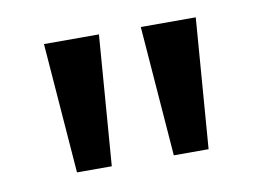

<svg xmlns="http://www.w3.org/2000/svg" viewBox="-42 -772 514 375"><g transform="rotate(-10 214.5 -585.0)"><path d="M173 -714H64L84 -456H153ZM365 -714H256L276 -456H345Z"/></g></svg>

Font: Noto Sans Lao UI Med
Style: Regular
Weight: 500
Designer: Monotype Design Team
Foundry: Monotype Imaging Inc.
Version: Version 2.000